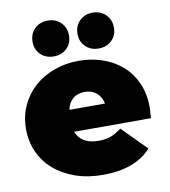

<svg xmlns="http://www.w3.org/2000/svg" viewBox="-86 -850 829 934"><g transform="rotate(-10 328.0 -383.0)"><path d="M625 -221H245Q270 -157 355 -157Q391 -157 415.5 -166Q440 -175 469 -197L587 -78Q508 10 348 10Q273 10 212 -11.5Q151 -33 107.5 -70.5Q64 -108 40.5 -160Q17 -212 17 -274Q17 -336 40.5 -388Q64 -440 105.5 -477.5Q147 -515 204 -536Q261 -557 327 -557Q389 -557 444 -538Q499 -519 540 -483Q581 -447 604.5 -394Q628 -341 628 -274Q628 -269 625 -221ZM241 -330H417Q410 -364 387 -383.5Q364 -403 329 -403Q294 -403 271 -384Q248 -365 241 -330ZM122 -687Q122 -726 147.5 -751Q173 -776 212 -776Q251 -776 276.5 -751Q302 -726 302 -687Q302 -648 276.5 -623.5Q251 -599 212 -599Q173 -599 147.5 -623.5Q122 -648 122 -687ZM344 -687Q344 -726 369.5 -751Q395 -776 434 -776Q473 -776 498.5 -751Q524 -726 524 -687Q524 -648 498.5 -623.5Q473 -599 434 -599Q395 -599 369.5 -623.5Q344 -648 344 -687Z"/></g></svg>

Font: CMG Sans Black
Style: Regular
Weight: 900
Designer: Julieta Ulanovsky
Foundry: Julieta Ulanovsky
Version: Version 7.200